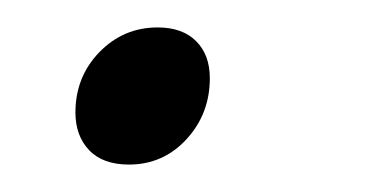

<svg xmlns="http://www.w3.org/2000/svg" viewBox="-20 -110 271 140"><path d="M35 -28Q35 -54 52.5 -72Q70 -90 95 -90Q113 -90 123 -80Q133 -70 133 -53Q133 -27 116 -8.5Q99 10 74 10Q55 10 45 -0.5Q35 -11 35 -28Z"/></svg>

Font: Trirong Light
Style: Italic
Weight: 300
Italic angle: -12°
Designer: Katatrad Team
Foundry: CadsonDemak
Version: Version 1.001